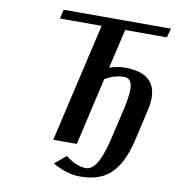

<svg xmlns="http://www.w3.org/2000/svg" viewBox="-93 -782 945 1035"><g transform="rotate(10 379.5 -265.0)"><path d="M367 0 452 -370C485 -389 519 -400 554 -400C582 -400 600 -386 600 -337C600 -312 595 -276 584 -228L544 -56C513 76 476 120 438 120C403 120 365 105 326 73L264 125C305 149 357 170 412 170C537 170 628 122 674 -78L711 -240C718 -267 721 -291 721 -313C721 -405 664 -450 551 -450C523 -450 495 -445 467 -435L517 -650H745L759 -700H172L160 -650H388L238 0Z"/></g></svg>

Font: Pfennig
Style: BoldItalic
Weight: 700
Italic angle: -13°
Version: Version 20100423